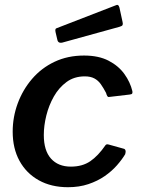

<svg xmlns="http://www.w3.org/2000/svg" viewBox="-20 -772 588 802"><path d="M331 -540Q392 -540 433.5 -518.5Q475 -497 499.5 -463Q524 -429 533 -391Q534 -384 532 -381Q530 -378 521 -377L436 -367Q431 -366 428 -371Q425 -376 423 -384Q412 -405 401 -420.5Q390 -436 374 -444.5Q358 -453 334 -453Q290 -453 258 -429.5Q226 -406 205 -369Q184 -332 173.5 -289.5Q163 -247 163 -208Q163 -143 193 -109.5Q223 -76 276 -76Q324 -76 357 -98.5Q390 -121 421 -166Q425 -171 435 -168L496 -151Q502 -150 504 -144Q506 -138 503 -128Q490 -106 468.5 -81.5Q447 -57 417.5 -36.5Q388 -16 349.5 -3Q311 10 264 10Q194 10 142 -19Q90 -48 61.5 -100Q33 -152 33 -222Q33 -283 54 -340Q75 -397 114 -442.5Q153 -488 208 -514Q263 -540 331 -540ZM479 -740 492 -680Q494 -672 492 -667.5Q490 -663 479 -660L240 -594Q230 -592 225 -596Q220 -600 219 -608L212 -638Q209 -652 216 -654L464 -750Q469 -753 473 -750.5Q477 -748 479 -740Z"/></svg>

Font: Libre Franklin Thin SemiBold
Style: Italic
Weight: 600
Italic angle: -8°
Version: Version 3.000